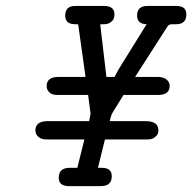

<svg xmlns="http://www.w3.org/2000/svg" viewBox="-20 -631 652 651"><path d="M100.1 -189Q100.1 -218.8 138.2 -220.2H282.2L287.1 -245.1L278.8 -309.1H173.8Q155.8 -309.1 147 -318.1Q138.2 -327.1 138.2 -338.9Q138.2 -369.6 176.8 -370.1H270L245.1 -548.8H235.8Q200.7 -548.8 201.2 -578.1Q201.2 -611.3 235.8 -610.8H333Q368.2 -610.8 368.2 -582Q368.2 -575.2 366 -568.6Q363.8 -562 355 -555.4Q346.2 -548.8 332 -548.8H319.8L340.8 -370.1H368.2L382.8 -397L477.1 -548.8Q444.8 -549.8 444.8 -578.1Q444.8 -611.3 481 -610.8H578.1Q612.3 -610.8 611.8 -582Q611.8 -548.8 577.1 -548.8H566.9Q557.1 -548.8 553.5 -546.9Q549.8 -544.9 543.9 -535.2L438 -370.1H518.1Q536.1 -369.1 545.7 -360.6Q555.2 -352.1 555.2 -339.8Q555.2 -309.1 516.1 -309.1H398.9L365.2 -254.9L358.9 -244.1L355 -231.9L352.1 -220.2H474.1Q517.1 -220.2 517.1 -189Q517.1 -183.1 515.1 -177.5Q513.2 -171.9 504.2 -165Q495.1 -158.2 480 -158.2H335.9L312 -62H325.2Q359.4 -62 358.9 -33.2Q358.9 0 321.8 0H213.9Q178.7 0 179.2 -28.8Q179.2 -62 216.8 -62H242.2L266.1 -158.2H145Q131.8 -158.2 126 -159.2Q116.2 -161.1 108.2 -168.9Q100.1 -176.8 100.1 -189Z"/></svg>

Font: CMU Typewriter Text
Style: Italic
Weight: 500
Italic angle: -14.04°
Version: Version 0.7.0